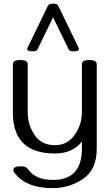

<svg xmlns="http://www.w3.org/2000/svg" viewBox="-20 -812 587 1028"><path d="M402.8 -550.3Q402.8 -537.1 373.5 -537.1Q353 -537.1 347.7 -547.4L264.2 -719.2L180.7 -547.4Q175.8 -537.1 154.8 -537.1Q125.5 -537.1 125.5 -550.3Q125.5 -553.2 126.5 -554.2L236.8 -781.7Q241.7 -792.5 264.2 -792.5Q286.1 -792.5 291.5 -781.7L401.9 -554.2Q402.8 -553.2 402.8 -550.3ZM498 -16.1Q498 96.7 424.3 146Q350.6 195.3 262.2 195.3Q113.8 195.3 54.2 107.9Q51.3 103.5 51.3 99.6Q51.3 78.1 90.3 78.1Q119.1 78.1 128.4 92.3Q168.9 151.4 264.2 151.4Q418.5 151.4 418.5 -16.1V-54.2Q369.1 9.8 273.4 9.8Q48.8 9.8 48.8 -209.5V-468.3Q48.8 -490.7 88.9 -490.7Q128.4 -490.7 128.4 -468.3V-209.5Q128.4 -143.6 165.3 -89.1Q202.1 -34.7 273.4 -34.7Q341.8 -34.7 380.1 -90.3Q418.5 -146 418.5 -210.4V-468.3Q418.5 -490.7 458 -490.7Q498 -490.7 498 -468.3Z"/></svg>

Font: Gayathri
Style: Regular
Weight: 400
Designer: Binoy Dominic <binoy.domenic@gmail.com>
Foundry: SMC
Version: Version 1.000